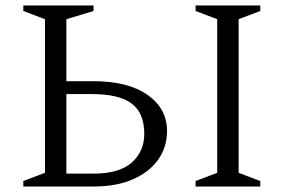

<svg xmlns="http://www.w3.org/2000/svg" viewBox="-20 -680 1039 700"><path d="M321 0H65V-20L144 -50V-610L65 -640V-660H321V-640L222 -610V-384H321Q447 -384 518 -334Q589 -284 589 -202Q589 -144 557 -98.5Q525 -53 465 -26.5Q405 0 321 0ZM315 -337H222V-47H321Q415 -47 460.5 -87.5Q506 -128 506 -192Q506 -268 460 -302.5Q414 -337 315 -337ZM693 0V-20L772 -50V-610L693 -640V-660H929V-640L850 -610V-50L929 -20V0Z"/></svg>

Font: Spectral SC Light
Style: Regular
Weight: 300
Designer: Jean-Baptiste Levee
Foundry: Production Type
Version: Version 2.001